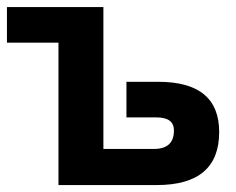

<svg xmlns="http://www.w3.org/2000/svg" viewBox="-20 -533 681 553"><path d="M277.8 -512.7V-104H423.3Q481 -104 481 -157.2Q481 -194.8 431.2 -194.8H344.2V-297.4H436Q611.3 -297.4 611.3 -152.8Q611.3 0 431.6 0H148.4V-410.2H0V-512.7Z"/></svg>

Font: SansationBold
Style: Bold
Weight: 700
Designer: Bernd Montag
Version: Version 1.301